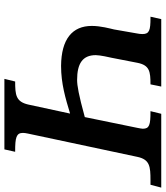

<svg xmlns="http://www.w3.org/2000/svg" viewBox="16 -795 754 874"><g transform="rotate(-90 393.0 -358.0)"><path d="M-24 -1H312L324 -50H322C261 -50 244 -55 244 -85C244 -90 246 -99 248 -110L297 -349C399 -377 441 -384 466 -384C541 -384 579 -359 579 -299C579 -280 569 -235 567 -227L544 -109C533 -54 504 -50 447 -50H446L436 -1H743L754 -50H748C693 -50 675 -55 675 -86C675 -93 676 -106 678 -113L696 -216C700 -234 712 -276 712 -317C712 -406 652 -456 530 -457C449 -457 383 -437 313 -416L354 -606C367 -663 398 -666 460 -666H459L471 -715H150L139 -666H142C203 -666 225 -661 225 -631C225 -626 224 -616 222 -608L116 -110C104 -53 72 -50 10 -50H-11Z"/></g></svg>

Font: Noto Serif Semi
Style: Italic
Weight: 600
Italic angle: -12°
Designer: Monotype Design Team
Foundry: Monotype Imaging Inc.
Version: Version 1.901